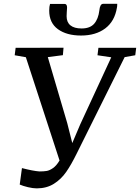

<svg xmlns="http://www.w3.org/2000/svg" viewBox="-20 -1000 752 1032"><path d="M509 -743H712L707 -703L650 -693L392 -174Q363 -115 335.8 -75.8Q308.5 -36.5 269.5 -12Q230.5 12.5 177.5 12.5Q157 12.5 130 6Q103 -0.5 86 -8L98 -96.5Q158 -81 192 -78.5Q215.5 -78.5 231.2 -81.2Q247 -84 265.2 -96.8Q283.5 -109.5 300 -137.5L119 -692.5L59 -703L64 -743L321.5 -743.5L318 -703.5L237 -693L341.5 -338L368.5 -231L411.5 -332L578 -692L504 -703ZM327 -979Q340.5 -979 340.5 -959Q340.5 -949 339 -936Q338 -920 338 -913Q338 -880.5 358.5 -863.8Q379 -847 418.5 -847Q464 -847 486.2 -872.5Q508.5 -898 514 -944Q515.5 -960.5 520.5 -970Q525.5 -979.5 535 -979.5H610V-974Q610 -965.5 608.5 -959Q596.5 -885.5 545.5 -847.2Q494.5 -809 415.5 -809Q338.5 -809 291.5 -843Q244.5 -877 244.5 -943Q244.5 -965 249 -979Z"/></svg>

Font: Merriweather Text
Style: Italic
Weight: 400
Italic angle: -7.8°
Designer: Eben Sorkin
Foundry: Eben Sorkin
Version: Version 2.100